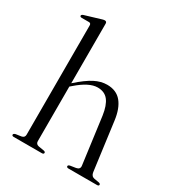

<svg xmlns="http://www.w3.org/2000/svg" viewBox="-174 -843 887 957"><g transform="rotate(30 270.0 -365.0)"><path d="M161.5 -718V-375L162.5 -376Q213.5 -421.5 249.8 -440Q286 -458.5 321 -458.5Q374.5 -458.5 403.8 -423Q433 -387.5 441.5 -321.5L478 -46Q481 -24 500 -20.5L526.5 -16Q537 -14 537 -7.5Q537 0 526 0H362.5Q351 0 351 -8Q351 -14 361.5 -16.5L393.5 -21.5Q416 -25.5 413 -46L377.5 -313Q369.5 -369 348.2 -396Q327 -423 287 -423Q238 -423 172 -365L161.5 -356V-42Q161.5 -25 179 -21.5L209.5 -16.5Q220 -14.5 220 -8Q220 0 208.5 0H47Q36.5 0 36.5 -7.5Q36.5 -14 48.5 -17L79.5 -21.5Q97 -25 97 -41.5V-670.5Q97 -683 86 -683.5H42.5Q33.5 -684.5 33.5 -690.5Q33.5 -696.5 43.5 -700L128 -725.5Q142.5 -730.5 149.5 -730.5Q161.5 -730.5 161.5 -718Z"/></g></svg>

Font: Fraunces 72pt S000 Light
Style: Regular
Weight: 300
Version: Version 1.000; ttfautohint (v1.8.3)